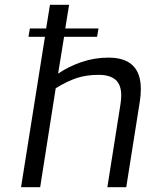

<svg xmlns="http://www.w3.org/2000/svg" viewBox="-20 -783 616 803"><path d="M569 -411Q569 -385 565 -360L508 0H429L484 -348Q487 -368 487 -384Q487 -429 463 -449.5Q439 -470 393 -470Q342 -470 302 -457Q262 -444 213 -414L148 0H68L168 -629H99L105 -664H173L189 -763H269L253 -664H392L386 -629H248L223 -475Q267 -505 321 -523.5Q375 -542 434 -542Q569 -542 569 -411Z"/></svg>

Font: Exo
Style: Italic
Weight: 400
Italic angle: -9°
Designer: Natanael Gama
Foundry: Natanael Gama
Version: Version 1.500; ttfautohint (v1.6)